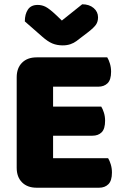

<svg xmlns="http://www.w3.org/2000/svg" viewBox="-20 -874 581 897"><path d="M58 -513Q58 -556 83 -581Q108 -606 151 -606H481Q488 -595 493.5 -577Q499 -559 499 -539Q499 -501 482.5 -485Q466 -469 439 -469H228V-376H453Q460 -365 465.5 -347.5Q471 -330 471 -310Q471 -272 455 -256Q439 -240 412 -240H228V-135H485Q492 -124 497.5 -106Q503 -88 503 -68Q503 -30 486.5 -13.5Q470 3 443 3H151Q108 3 83 -22Q58 -47 58 -90ZM269 -778 364 -854Q397 -854 417.5 -836.5Q438 -819 438 -793Q438 -773 428.5 -759Q419 -745 392 -724L337 -682Q325 -673 309 -667.5Q293 -662 273 -662Q246 -662 224.5 -671Q203 -680 177 -703L96 -774Q96 -808 110.5 -829.5Q125 -851 156 -851Q176 -851 193.5 -842Q211 -833 243 -803Z"/></svg>

Font: Baloo Paaji
Style: Regular
Weight: 400
Designer: Shuchita Grover and Ek Type
Foundry: Ek Type
Version: Version 1.443;PS 1.000;hotconv 16.6.51;makeotf.lib2.5.65220;